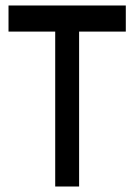

<svg xmlns="http://www.w3.org/2000/svg" viewBox="-20 -679 488 699"><path d="M438 -659V-564H268V0H181V-564H11V-659Z"/></svg>

Font: lmalayalam85
Style: Book
Weight: 400
Designer: Jelle Bosma - Monotype Design Team
Foundry: Monotype Imaging Inc.
Version: Version 2.003